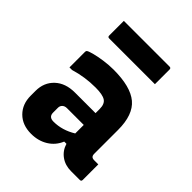

<svg xmlns="http://www.w3.org/2000/svg" viewBox="-218 -900 1036 1036"><g transform="rotate(45 300.0 -382.5)"><path d="M514 -337V-155Q514 -142 520 -136Q526 -130 539 -130H570V-11Q570 0 559 0H492Q447 0 414.5 -23.5Q382 -47 370 -87H353Q334 -41 292.5 -15.5Q251 10 197 10Q130 10 90 -30Q50 -70 50 -134V-171Q50 -235 92.5 -275Q135 -315 207 -315H364V-347Q364 -385 342 -399Q320 -413 267 -413Q185 -413 110 -390H90V-508Q90 -515 93 -518Q99 -524 127 -531.5Q155 -539 193 -544.5Q231 -550 267 -550Q397 -550 455.5 -501Q514 -452 514 -337ZM200 -155Q200 -122 236 -122Q302 -122 364 -160V-225H236Q219 -225 209 -215Q200 -206 200 -192ZM120 -775H469Q480 -775 480 -764V-652H131Q120 -652 120 -663Z"/></g></svg>

Font: Recursive Mn Lnr St XBd
Style: Regular
Weight: 800
Monospace: yes
Version: Version 1.079;hotconv 1.0.112;makeotfexe 2.5.65598; ttfautoh